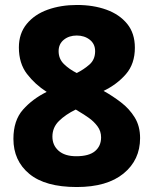

<svg xmlns="http://www.w3.org/2000/svg" viewBox="-20 -743 618 773"><path d="M290 -723Q356 -723 408.5 -704Q461 -685 492 -647Q523 -609 523 -551Q523 -486 487 -444.5Q451 -403 397 -377Q433 -357 467 -331Q501 -305 522.5 -270Q544 -235 544 -187Q544 -99 477.5 -44.5Q411 10 289 10Q162 10 98 -43Q34 -96 34 -184Q34 -258 72.5 -301.5Q111 -345 168 -373Q121 -403 88.5 -445.5Q56 -488 56 -552Q56 -608 87.5 -646.5Q119 -685 172 -704Q225 -723 290 -723ZM289 -600Q258 -600 237 -583Q216 -566 216 -537Q216 -506 237.5 -485Q259 -464 289 -449Q317 -463 340 -483Q363 -503 363 -537Q363 -566 341.5 -583Q320 -600 289 -600ZM191 -193Q191 -158 216 -136Q241 -114 287 -114Q338 -114 362.5 -134.5Q387 -155 387 -190Q387 -215 372.5 -234.5Q358 -254 337.5 -268.5Q317 -283 298 -294L285 -302Q244 -282 217.5 -256Q191 -230 191 -193Z"/></svg>

Font: Noto Sans Gujarati ExtraBold
Style: Regular
Weight: 800
Designer: Jelle Bosma - Monotype Design Team, Universal Thirst
Foundry: Monotype Imaging Inc.
Version: Version 2.106; ttfautohint (v1.8.4.7-5d5b)